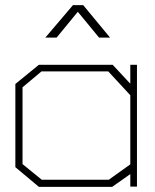

<svg xmlns="http://www.w3.org/2000/svg" viewBox="-20 -730 605 750"><path d="M489 -1V-50L418 0H132L40 -77V-402L132 -477H420L489 -403V-477H515V-1ZM489 -358 403 -451H142L68 -389V-89L143 -28H405L489 -88ZM265 -710H305L410 -583H367L284 -684L201 -583H157Z"/></svg>

Font: Turret Road ExtraLight
Style: Regular
Weight: 275
Designer: Noponies
Foundry: Noponies
Version: Version 1.001; ttfautohint (v1.8)